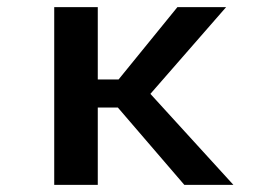

<svg xmlns="http://www.w3.org/2000/svg" viewBox="-20 -520 750 540"><path d="M498.5 0 311.5 -217.5H255V0H132.5V-500H255V-296.5H313.5L479 -500H616L403 -256L636.5 0Z"/></svg>

Font: League Mono Medium
Style: Regular
Weight: 500
Width: 6
Designer: Tyler Finck
Foundry: The League of Moveable Type / Tyler Finck
Version: Version 2.300;RELEASE